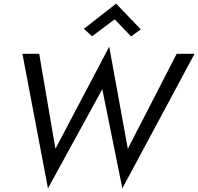

<svg xmlns="http://www.w3.org/2000/svg" viewBox="-20 -995 1087 1053"><path d="M949 -700H1047L651 38L541 -506L243 38L103 -700H195L284 -179L579 -739L681 -179ZM485 -796 440 -837 617 -975 752 -834 699 -795 609 -889Z"/></svg>

Font: Jost
Style: Italic
Weight: 400
Italic angle: -5°
Version: Version 3.710